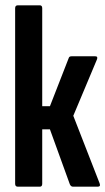

<svg xmlns="http://www.w3.org/2000/svg" viewBox="-20 -703 397 723"><path d="M355 -13Q360 0 348 0H255Q247 0 243 -9L168 -216H139V-11Q139 0 130 0H47Q37 0 37 -11V-672Q37 -683 47 -683H130Q139 -683 139 -672V-303H168L239 -485Q241 -491 249 -491H339Q345 -491 346 -487.5Q347 -484 345 -479L256 -267Z"/></svg>

Font: Sofia Sans Extra Condensed
Style: Bold
Weight: 700
Designer: Botio Nikoltchev, Ani Petrova
Foundry: lettersoup
Version: Version 4.101